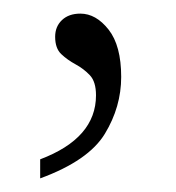

<svg xmlns="http://www.w3.org/2000/svg" viewBox="-20 -105 259 282"><path d="M39 157V129Q121 98 121 35Q121 15 112 5.5Q103 -4 91 -10.5Q79 -17 70 -25.5Q61 -34 61 -51Q61 -66 71 -75.5Q81 -85 98 -85Q121 -85 139.5 -61.5Q158 -38 158 8Q158 52 134 91.5Q110 131 39 157Z"/></svg>

Font: Noto Serif Malayalam ExtraLight
Style: Regular
Weight: 200
Designer: Indian type Foundry, Jelle Bosma, Monotype Design Team
Foundry: Monotype Imaging Inc.
Version: Version 2.104; ttfautohint (v1.8.4.7-5d5b)